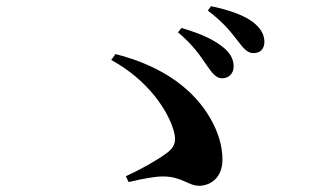

<svg xmlns="http://www.w3.org/2000/svg" viewBox="-20 -743 1040 618"><path d="M646 -532C663 -507 676 -492 693 -491C716 -490 732 -507 732 -528C732 -549 725 -567 703 -587C670 -616 622 -636 564 -653L553 -639C602 -598 627 -560 646 -532ZM744 -613C764 -587 776 -572 796 -572C817 -572 831 -585 831 -608C831 -631 820 -652 794 -672C765 -694 718 -711 659 -723L649 -709C704 -667 725 -637 744 -613ZM385 -176 394 -157C444 -169 480 -175 505 -175C565 -175 586 -145 621 -145C655 -145 696 -169 696 -229C696 -271 684 -315 657 -362C608 -448 513 -528 352 -569L338 -550C457 -485 522 -386 540 -319C549 -285 540 -267 515 -249C485 -227 434 -198 385 -176Z"/></svg>

Font: Noto Serif JP
Style: Bold
Weight: 700
Designer: Ryoko NISHIZUKA 西塚涼子 (kana & ideographs); Frank Grießhammer (Latin, Greek & Cyrillic); Wenlong ZHANG 张文龙 (bopomofo); San
Foundry: Adobe
Version: Version 2.001;hotconv 1.1.0;makeotfexe 2.6.0